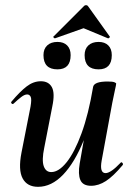

<svg xmlns="http://www.w3.org/2000/svg" viewBox="-20 -709 516 742"><path d="M127 13Q85 13 67.5 -19.5Q50 -52 63 -119L98 -297Q103 -326 98.5 -335Q94 -344 85 -344Q75 -344 62 -334Q49 -324 33 -309Q29 -305 25 -309Q21 -313 25 -317Q57 -355 83 -375Q109 -395 138 -395Q168 -395 180.5 -372Q193 -349 182 -297L151 -138Q141 -90 149 -67Q157 -44 178 -44Q207 -44 237.5 -82Q268 -120 295 -193.5Q322 -267 340 -374L358 -373Q339 -255 304 -168Q269 -81 224 -34Q179 13 127 13ZM332 9Q300 9 290.5 -13.5Q281 -36 288 -77L340 -374Q345 -394 396 -394Q416 -394 422.5 -391Q429 -388 429 -386Q429 -382 424 -360Q419 -338 414 -312L373 -89Q364 -40 388 -40Q398 -40 412.5 -50Q427 -60 446 -80Q449 -84 453 -79.5Q457 -75 454 -71Q418 -28 389.5 -9.5Q361 9 332 9ZM361 -441Q307 -441 307 -496Q307 -520 321.5 -533.5Q336 -547 361 -547Q385 -547 398.5 -533.5Q412 -520 412 -496Q412 -441 361 -441ZM202 -441Q148 -441 148 -496Q148 -520 162.5 -533.5Q177 -547 202 -547Q226 -547 239.5 -533.5Q253 -520 253 -496Q253 -441 202 -441ZM193 -561Q191 -560 187.5 -563.5Q184 -567 187 -568L303 -684Q307 -689 312.5 -689Q318 -689 321 -684L404 -568Q406 -567 403 -563.5Q400 -560 397 -561L303 -600Z"/></svg>

Font: Cormorant Light
Style: Bold Italic
Weight: 700
Italic angle: -10°
Version: Version 4.000